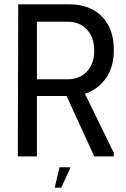

<svg xmlns="http://www.w3.org/2000/svg" viewBox="-20 -720 578 884"><path d="M64 -700H150V0H62ZM300 -700Q359 -700 405 -676.5Q451 -653 477.5 -606Q504 -559 504 -489Q504 -421 476.5 -374Q449 -327 404 -302.5Q359 -278 306 -278H95V-700ZM144 -355H293Q327 -355 354 -370Q381 -385 397.5 -414.5Q414 -444 414 -485Q414 -530 397.5 -560Q381 -590 354 -605Q327 -620 293 -620H144ZM264 -327 347 -338 504 -16V0H414ZM262 144H232L254 50H303V55Z"/></svg>

Font: Phudu
Style: Regular
Weight: 400
Version: Version 1.005;gftools[0.9.23]